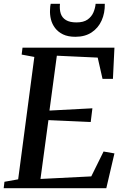

<svg xmlns="http://www.w3.org/2000/svg" viewBox="-26 -995 660 1015"><path d="M-6.5 0 -2.5 -34 70 -47 155.5 -694 88.5 -706.5 93 -743H579L571 -578H516L490.5 -690.5L274.5 -700.5L235.5 -410.5L462.5 -422.5L453.5 -350L230 -360L188 -49L456.5 -62.5L521.5 -194L579 -184L536 0ZM372.5 -800.5Q333.5 -800.5 307.2 -813.2Q281 -826 265.2 -846.8Q249.5 -867.5 243.2 -892.8Q237 -918 238.5 -943Q238.5 -952.5 239.5 -960.2Q240.5 -968 242 -975H291Q288 -945 295.2 -923Q302.5 -901 322.8 -888.8Q343 -876.5 378.5 -876.5Q415.5 -876.5 436.8 -891.5Q458 -906.5 467.8 -929.2Q477.5 -952 479.5 -975H528Q529 -926 511.2 -886.5Q493.5 -847 458.5 -823.8Q423.5 -800.5 372.5 -800.5Z"/></svg>

Font: Merriweather 60pt Medium
Style: Italic
Weight: 500
Italic angle: -7.8°
Version: Version 2.101